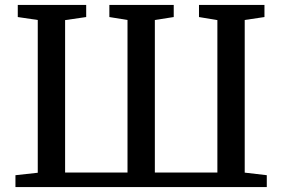

<svg xmlns="http://www.w3.org/2000/svg" viewBox="-20 -763 1150 783"><path d="M43 0V-48.5L134 -58.5V-681.5L52.5 -693.5V-743H331.5V-693.5L245.5 -681V-59.5H500V-681.5L426 -693.5V-743H688.5V-693.5L611.5 -681.5V-59.5H866.5V-681L791.5 -693.5V-743H1058.5V-693.5L978 -681.5V-59L1068 -48.5V0Z"/></svg>

Font: Merriweather 28pt Medium
Style: Regular
Weight: 500
Version: Version 2.100